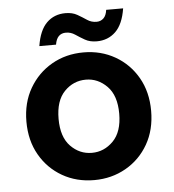

<svg xmlns="http://www.w3.org/2000/svg" viewBox="-50 -720 707 779"><g transform="rotate(-5 303.0 -330.5)"><path d="M303 12Q231 12 173.5 -21Q116 -54 82.5 -112.5Q49 -171 49 -248Q49 -325 83 -383.5Q117 -442 174.5 -475Q232 -508 304 -508Q375 -508 432.5 -475Q490 -442 523.5 -383.5Q557 -325 557 -248Q557 -171 523.5 -112.5Q490 -54 432 -21Q374 12 303 12ZM303 -99Q353 -99 390 -136.5Q427 -174 427 -248Q427 -322 390 -359.5Q353 -397 304 -397Q253 -397 216.5 -359.5Q180 -322 180 -248Q180 -174 216.5 -136.5Q253 -99 303 -99ZM362 -548Q334 -548 314 -559.5Q294 -571 277 -582.5Q260 -594 240 -594Q203 -594 196 -549H128Q138 -613 168.5 -643Q199 -673 245 -673Q273 -673 293 -661.5Q313 -650 330 -638.5Q347 -627 368 -627Q385 -627 396.5 -638Q408 -649 411 -672H480Q470 -608 439 -578Q408 -548 362 -548Z"/></g></svg>

Font: DeepMind Sans
Style: Bold
Weight: 700
Designer: Jonny Pinhorn / Modifications: Colophon Foundry
Foundry: Colophon Foundry
Version: Version 1.002; ttfautohint (v1.8.2)